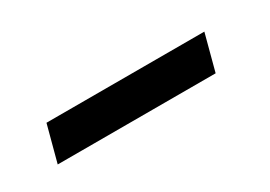

<svg xmlns="http://www.w3.org/2000/svg" viewBox="-14 -454 534 380"><g transform="rotate(-30 253.0 -264.5)"><path d="M413.6 -223.1H52.7L74.7 -305.7H435.5Z"/></g></svg>

Font: TypoPRO Playfair Display SC
Style: Bold Italic
Weight: 700
Italic angle: -14.9847°
Designer: Claus Eggers Sørensen
Foundry: Claus Eggers Sørensen
Version: Version 1.004;PS 001.004;hotconv 1.0.70;makeotf.lib2.5.58329